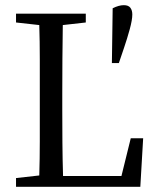

<svg xmlns="http://www.w3.org/2000/svg" viewBox="-20 -723 613 743"><path d="M42 -636V-670H312V-636L223 -626Q222 -562 221.5 -493.5Q221 -425 221 -359V-298Q221 -239 221.5 -172.5Q222 -106 224 -42H450L486 -188H534L523 0H42V-34L132 -44Q134 -108 134 -176.5Q134 -245 134 -311V-359Q134 -426 134 -494.5Q134 -563 132 -626ZM459 -703Q477 -703 484.5 -693Q492 -683 492 -667Q492 -646 482 -609.5Q472 -573 460 -538L440 -479H413L416 -691Q440 -703 459 -703Z"/></svg>

Font: Source Serif 4 Subhead
Style: Regular
Weight: 400
Designer: Frank Grießhammer
Foundry: Adobe Systems Incorporated
Version: Version 4.004;hotconv 1.0.117;makeotfexe 2.5.65602